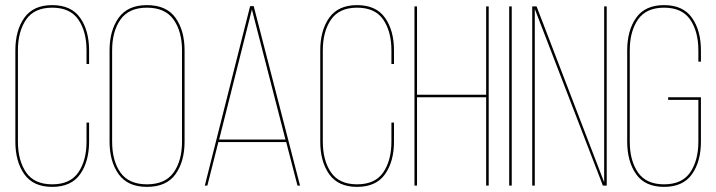

<svg xmlns="http://www.w3.org/2000/svg" viewBox="-20 -725 2798 750"><path d="M328 -528V-475H318V-528Q318 -602 286 -648.5Q254 -695 184 -695Q114 -695 82 -648.5Q50 -602 50 -528V-172Q50 -98 82 -51.5Q114 -5 184 -5Q254 -5 286 -51.5Q318 -98 318 -172V-246H328V-172Q328 -94 293 -44.5Q258 5 184 5Q110 5 75 -44.5Q40 -94 40 -172V-528Q40 -606 75 -655.5Q110 -705 184 -705Q258 -705 293 -655.5Q328 -606 328 -528Z M408 -172V-528Q408 -606 443.5 -655.5Q479 -705 554 -705Q630 -705 665.5 -655.5Q701 -606 701 -528V-172Q701 -94 665.5 -44.5Q630 5 554 5Q479 5 443.5 -44.5Q408 -94 408 -172ZM418 -528V-172Q418 -97 450.5 -51Q483 -5 554 -5Q625 -5 658 -51Q691 -97 691 -172V-528Q691 -602 658 -648.5Q625 -695 554 -695Q483 -695 450.5 -648.5Q418 -602 418 -528Z M1098 -170H833L790 0H780L957 -701H971L1152 0H1142ZM964 -688 836 -180H1095Z M1519 -528V-475H1509V-528Q1509 -602 1477 -648.5Q1445 -695 1375 -695Q1305 -695 1273 -648.5Q1241 -602 1241 -528V-172Q1241 -98 1273 -51.5Q1305 -5 1375 -5Q1445 -5 1477 -51.5Q1509 -98 1509 -172V-246H1519V-172Q1519 -94 1484 -44.5Q1449 5 1375 5Q1301 5 1266 -44.5Q1231 -94 1231 -172V-528Q1231 -606 1266 -655.5Q1301 -705 1375 -705Q1449 -705 1484 -655.5Q1519 -606 1519 -528Z M1879 -345H1609V0H1599V-700H1609V-355H1879V-700H1889V0H1879Z M1969 -700H1979V0H1969Z M2069 -690V0H2059V-700H2076L2340 -13V-700H2350V0H2335Z M2718 -528V-484H2708V-528Q2708 -602 2676 -648.5Q2644 -695 2574 -695Q2504 -695 2472 -648.5Q2440 -602 2440 -528V-172Q2440 -98 2472 -51.5Q2504 -5 2574 -5Q2644 -5 2676 -51.5Q2708 -98 2708 -172V-335H2590V-345H2718V-172Q2718 -94 2683 -44.5Q2648 5 2574 5Q2500 5 2465 -44.5Q2430 -94 2430 -172V-528Q2430 -606 2465 -655.5Q2500 -705 2574 -705Q2648 -705 2683 -655.5Q2718 -606 2718 -528Z"/></svg>

Font: Bebas Neue Thin
Style: Regular
Weight: 200
Designer: Ryoichi Tsunekawa
Foundry: Ryoichi Tsunekawa
Version: Version 1.003;PS 001.003;hotconv 1.0.70;makeotf.lib2.5.58329